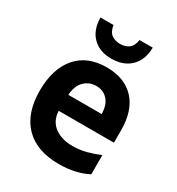

<svg xmlns="http://www.w3.org/2000/svg" viewBox="-184 -882 930 1008"><g transform="rotate(30 281.5 -378.0)"><path d="M324 10Q189 10 117 -64Q45 -138 45 -275Q45 -406 108.5 -481Q172 -556 290 -556Q398 -556 458.5 -491.5Q519 -427 519 -306V-232H184Q187 -171 230 -139.5Q273 -108 338 -108Q381 -108 421 -118.5Q461 -129 499 -145V-29Q463 -10 419 0Q375 10 324 10ZM388 -330Q387 -386 360 -415Q333 -444 291 -444Q249 -444 219.5 -415.5Q190 -387 186 -330ZM286 -607Q214 -607 172 -649Q130 -691 129 -766H208Q214 -727 235.5 -712Q257 -697 287 -697Q317 -697 338.5 -712Q360 -727 366 -766H446Q445 -692 402 -649.5Q359 -607 286 -607Z"/></g></svg>

Font: Noto Sans Mono SemiCondensed
Style: Bold
Weight: 700
Width: 4
Designer: Monotype Design Team
Foundry: Monotype Imaging Inc.
Version: Version 2.014